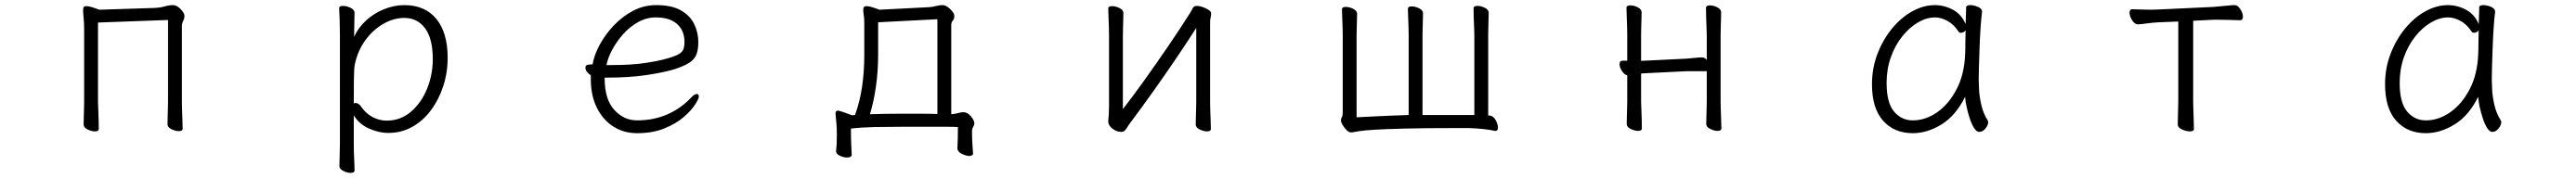

<svg xmlns="http://www.w3.org/2000/svg" viewBox="-20 -504 10040 695"><path d="M635 -426 362 -416V-106Q362 -100 363 -79Q364 -58 364.5 -35Q365 -12 365 0Q365 9 350 9Q337 9 321.5 1.5Q306 -6 306 -18Q306 -26 306.5 -44.5Q307 -63 307.5 -81Q308 -99 308 -106V-386Q308 -414 306 -433.5Q304 -453 304 -464Q304 -472 306 -476Q309 -480 316 -480Q325 -480 337 -476.5Q349 -473 358 -469.5Q367 -466 367 -466L582 -473Q605 -474 622 -479Q639 -484 655 -484Q669 -484 684 -468.5Q699 -453 699 -442Q699 -432 694 -422.5Q689 -413 689 -402V-107Q689 -101 689.5 -80Q690 -59 691 -36Q692 -13 692 -1Q692 8 677 8Q664 8 648.5 0.5Q633 -7 633 -19Q633 -27 633.5 -45.5Q634 -64 634.5 -82Q635 -100 635 -107Z M1305 -368Q1305 -399 1304 -427Q1303 -455 1302 -472Q1302 -481 1317 -481Q1331 -481 1346.5 -473.5Q1362 -466 1362 -454Q1362 -448 1361.5 -433Q1361 -418 1361 -401Q1361 -384 1360.5 -372Q1360 -360 1360 -360Q1377 -397 1408 -425Q1439 -453 1478 -468.5Q1517 -484 1556 -484Q1637 -484 1681 -430Q1725 -376 1725 -278Q1725 -221 1708 -168.5Q1691 -116 1660.5 -74.5Q1630 -33 1587.5 -9Q1545 15 1494 15Q1456 15 1417.5 -2.5Q1379 -20 1359 -54V56Q1359 87 1360.5 116Q1362 145 1362 162Q1362 171 1347 171Q1334 171 1318.5 163.5Q1303 156 1303 144Q1303 132 1304 106.5Q1305 81 1305 55ZM1359 -100Q1363 -102 1366 -102Q1371 -102 1377 -98.5Q1383 -95 1388 -87Q1408 -59 1434 -46Q1460 -33 1487 -33Q1541 -33 1581.5 -67.5Q1622 -102 1644.5 -157Q1667 -212 1667 -273Q1667 -353 1637 -393.5Q1607 -434 1556 -434Q1514 -434 1473.5 -410.5Q1433 -387 1403.5 -346Q1374 -305 1363 -252Q1360 -239 1359.5 -195Q1359 -151 1359 -100Z M2337 -201V-198Q2337 -116 2374.5 -75Q2412 -34 2463 -34Q2528 -34 2581.5 -57.5Q2635 -81 2675 -124Q2687 -137 2696 -137Q2704 -137 2704 -127Q2704 -118 2689 -95Q2674 -72 2644.5 -46.5Q2615 -21 2569.5 -2.5Q2524 16 2463 16Q2412 16 2371.5 -9.5Q2331 -35 2307 -82.5Q2283 -130 2283 -195V-210Q2262 -224 2262 -240Q2262 -252 2279 -252Q2281 -252 2285.5 -252.5Q2290 -253 2290 -253Q2296 -289 2317.5 -329Q2339 -369 2372 -404Q2405 -439 2447 -461.5Q2489 -484 2538 -484Q2599 -484 2635 -463Q2671 -442 2686.5 -409Q2702 -376 2702 -340Q2702 -311 2695 -292Q2688 -273 2667.5 -259.5Q2647 -246 2607 -233Q2562 -220 2497 -210.5Q2432 -201 2349 -201ZM2365 -250Q2441 -250 2494.5 -258Q2548 -266 2582 -276Q2613 -285 2626.5 -293Q2640 -301 2644 -312Q2648 -323 2648 -341Q2648 -385 2619 -410.5Q2590 -436 2537 -436Q2500 -436 2467 -417.5Q2434 -399 2408.5 -370Q2383 -341 2366 -309Q2349 -277 2344 -250Z M3773 96Q3773 100 3768.5 102.5Q3764 105 3759 105Q3746 105 3729 96.5Q3712 88 3712 75V74Q3713 57 3713.5 35.5Q3714 14 3714 -8Q3696 -9 3669 -9Q3642 -9 3612 -9H3493Q3440 -9 3390.5 -8Q3341 -7 3297 -2Q3297 34 3298 58.5Q3299 83 3300 100Q3300 111 3281 111Q3268 111 3253.5 104Q3239 97 3239 86V85Q3241 68 3241.5 54.5Q3242 41 3242 22Q3242 -2 3240.5 -20.5Q3239 -39 3237 -59V-62Q3237 -72 3247 -72Q3250 -72 3252 -71Q3263 -68 3275 -63.5Q3287 -59 3301 -54L3313 -55Q3332 -108 3340.5 -166Q3349 -224 3349 -291V-386Q3349 -402 3349 -416.5Q3349 -431 3347 -443Q3346 -451 3345.5 -456.5Q3345 -462 3345 -466Q3345 -480 3357 -480Q3366 -480 3378 -476.5Q3390 -473 3399 -469.5Q3408 -466 3408 -466L3601 -476Q3617 -477 3629 -480.5Q3641 -484 3654 -484Q3664 -484 3674.5 -476.5Q3685 -469 3692.5 -459Q3700 -449 3700 -442Q3700 -430 3694 -423.5Q3688 -417 3688 -406V-58Q3702 -59 3714.5 -62.5Q3727 -66 3735 -66Q3751 -66 3764.5 -50Q3778 -34 3778 -23Q3778 -16 3773.5 -8.5Q3769 -1 3769 9Q3769 41 3770.5 60Q3772 79 3773 95ZM3634 -429 3403 -417V-292Q3403 -226 3394.5 -166.5Q3386 -107 3371 -58Q3399 -59 3431 -59.5Q3463 -60 3492 -60Q3528 -60 3565.5 -60Q3603 -60 3634 -59Z M4643 -395Q4610 -343 4566 -278Q4522 -213 4475.5 -147.5Q4429 -82 4387 -26Q4378 -14 4370.5 -1.5Q4363 11 4351 11Q4332 11 4316 -2Q4300 -15 4300 -29V-31Q4301 -40 4302 -57Q4303 -74 4303 -86V-364Q4303 -374 4302.5 -395Q4302 -416 4301 -438Q4300 -460 4300 -471Q4300 -480 4315 -480Q4329 -480 4344 -472.5Q4359 -465 4359 -453Q4359 -445 4358.5 -428.5Q4358 -412 4357.5 -394Q4357 -376 4357 -364V-78Q4396 -128 4441 -191Q4486 -254 4532.5 -322Q4579 -390 4620 -455Q4625 -463 4629 -472Q4633 -481 4646 -481Q4655 -481 4668 -476.5Q4681 -472 4691 -465.5Q4701 -459 4701 -452Q4701 -442 4699 -435.5Q4697 -429 4697 -415V-106Q4697 -100 4697.5 -79Q4698 -58 4699 -35Q4700 -12 4700 0Q4700 9 4685 9Q4672 9 4656.5 1.5Q4641 -6 4641 -18Q4641 -26 4641.5 -44.5Q4642 -63 4642.5 -81Q4643 -99 4643 -106Z M5807 7Q5791 3 5763 0Q5735 -3 5705 -4H5656Q5531 -4 5454.5 -2Q5378 0 5337.5 2.5Q5297 5 5278.5 8Q5260 11 5250 13H5247Q5238 13 5229 4Q5220 -5 5213.5 -16Q5207 -27 5207 -34Q5207 -41 5210.5 -46.5Q5214 -52 5214 -64V-366Q5214 -376 5213.5 -395.5Q5213 -415 5212 -436Q5211 -457 5211 -468Q5211 -477 5226 -477Q5240 -477 5255 -469.5Q5270 -462 5270 -450Q5270 -438 5269 -411Q5268 -384 5268 -366V-46Q5268 -46 5287 -47Q5306 -48 5337 -49.5Q5368 -51 5403 -52.5Q5438 -54 5471 -55V-368Q5471 -378 5470.5 -397.5Q5470 -417 5469 -438Q5468 -459 5468 -470Q5468 -479 5483 -479Q5497 -479 5512 -471.5Q5527 -464 5527 -452Q5527 -440 5526 -413Q5525 -386 5525 -368V-55H5727V-370Q5727 -380 5726 -399.5Q5725 -419 5724.5 -440Q5724 -461 5724 -472Q5724 -481 5739 -481Q5753 -481 5768 -473.5Q5783 -466 5783 -454Q5783 -442 5782 -415Q5781 -388 5781 -370V-53Q5789 -53 5791 -52Q5803 -49 5811 -33.5Q5819 -18 5819 -6Q5819 7 5810 7Z M6633 -226H6554L6392 -218Q6388 -218 6384.5 -217.5Q6381 -217 6377 -217V-108Q6377 -102 6378 -81Q6379 -60 6379.5 -37Q6380 -14 6380 -2Q6380 7 6365 7Q6352 7 6336.5 -0.5Q6321 -8 6321 -20Q6321 -28 6321.5 -46.5Q6322 -65 6322.5 -83Q6323 -101 6323 -108V-210Q6312 -212 6302.5 -226.5Q6293 -241 6293 -253Q6293 -267 6305 -267H6323V-367Q6323 -377 6322.5 -398Q6322 -419 6321 -441Q6320 -463 6320 -474Q6320 -483 6335 -483Q6349 -483 6364 -475.5Q6379 -468 6379 -456Q6379 -448 6378.5 -431.5Q6378 -415 6377.5 -397Q6377 -379 6377 -367V-266Q6381 -267 6384.5 -267Q6388 -267 6391 -267L6553 -275Q6568 -276 6586.5 -278Q6605 -280 6615 -280Q6625 -280 6633 -270V-367Q6633 -377 6632 -398Q6631 -419 6630.5 -441Q6630 -463 6630 -474Q6630 -483 6645 -483Q6659 -483 6674 -475.5Q6689 -468 6689 -456Q6689 -448 6688.5 -431.5Q6688 -415 6687.5 -397Q6687 -379 6687 -367V-108Q6687 -102 6687.5 -81Q6688 -60 6689 -37Q6690 -14 6690 -2Q6690 7 6675 7Q6662 7 6646.5 -0.5Q6631 -8 6631 -20Q6631 -28 6631.5 -46.5Q6632 -65 6632.5 -83Q6633 -101 6633 -108Z M7706 -457Q7703 -435 7700.5 -398.5Q7698 -362 7696.5 -321.5Q7695 -281 7694 -246Q7693 -211 7693 -193Q7693 -180 7694.5 -152.5Q7696 -125 7703.5 -93Q7711 -61 7728 -34Q7730 -30 7730 -27Q7730 -16 7719.5 -2.5Q7709 11 7695 11Q7685 11 7675.5 -3.5Q7666 -18 7658.5 -40.5Q7651 -63 7646 -86Q7641 -109 7640 -126Q7604 -53 7548.5 -18.5Q7493 16 7436 16Q7364 16 7320.5 -32.5Q7277 -81 7277 -175Q7277 -238 7298.5 -294Q7320 -350 7355.5 -393Q7391 -436 7434.5 -460Q7478 -484 7522 -484Q7559 -484 7592.5 -466Q7626 -448 7642 -410Q7643 -433 7643.5 -450.5Q7644 -468 7644 -475Q7644 -484 7661 -484Q7675 -484 7690.5 -477Q7706 -470 7706 -459ZM7642 -386Q7640 -382 7634.5 -379Q7629 -376 7624 -376Q7618 -376 7615 -380Q7596 -409 7571 -422.5Q7546 -436 7523 -436Q7490 -436 7456.5 -416.5Q7423 -397 7395 -362Q7367 -327 7350.5 -280.5Q7334 -234 7334 -180Q7334 -103 7363 -68.5Q7392 -34 7436 -34Q7486 -34 7531.5 -66Q7577 -98 7607 -156Q7637 -214 7640 -291Q7641 -306 7641 -333.5Q7641 -361 7642 -386Z M8471 -420 8396 -417Q8372 -416 8348 -412.5Q8324 -409 8313 -409Q8301 -409 8291 -425Q8281 -441 8281 -454Q8281 -468 8292 -468Q8300 -468 8320.5 -467Q8341 -466 8364 -466Q8372 -466 8380 -466.5Q8388 -467 8395 -467L8608 -477Q8633 -479 8657 -481.5Q8681 -484 8691 -484Q8703 -484 8713 -468Q8723 -452 8723 -439Q8723 -425 8712 -425Q8703 -425 8677.5 -426Q8652 -427 8626 -427H8609L8529 -423V-115Q8529 -109 8529.5 -86Q8530 -63 8531 -38Q8532 -13 8532 0Q8532 9 8516 9Q8502 9 8485.5 1.5Q8469 -6 8469 -18Q8469 -26 8469.5 -46.5Q8470 -67 8470.5 -87.5Q8471 -108 8471 -115Z M9706 -457Q9703 -435 9700.5 -398.5Q9698 -362 9696.5 -321.5Q9695 -281 9694 -246Q9693 -211 9693 -193Q9693 -180 9694.5 -152.5Q9696 -125 9703.5 -93Q9711 -61 9728 -34Q9730 -30 9730 -27Q9730 -16 9719.5 -2.5Q9709 11 9695 11Q9685 11 9675.5 -3.5Q9666 -18 9658.5 -40.5Q9651 -63 9646 -86Q9641 -109 9640 -126Q9604 -53 9548.5 -18.5Q9493 16 9436 16Q9364 16 9320.5 -32.5Q9277 -81 9277 -175Q9277 -238 9298.5 -294Q9320 -350 9355.5 -393Q9391 -436 9434.5 -460Q9478 -484 9522 -484Q9559 -484 9592.5 -466Q9626 -448 9642 -410Q9643 -433 9643.5 -450.5Q9644 -468 9644 -475Q9644 -484 9661 -484Q9675 -484 9690.5 -477Q9706 -470 9706 -459ZM9642 -386Q9640 -382 9634.5 -379Q9629 -376 9624 -376Q9618 -376 9615 -380Q9596 -409 9571 -422.5Q9546 -436 9523 -436Q9490 -436 9456.5 -416.5Q9423 -397 9395 -362Q9367 -327 9350.5 -280.5Q9334 -234 9334 -180Q9334 -103 9363 -68.5Q9392 -34 9436 -34Q9486 -34 9531.5 -66Q9577 -98 9607 -156Q9637 -214 9640 -291Q9641 -306 9641 -333.5Q9641 -361 9642 -386Z"/></svg>

Font: Moon Stars Kai HW Light
Style: Regular
Weight: 300
Designer: GuiWonder
Version: Version 1.101